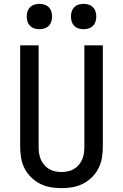

<svg xmlns="http://www.w3.org/2000/svg" viewBox="-20 -971 640 999"><path d="M300 8Q271 8 242.5 3Q214 -2 188.5 -15Q163 -28 142 -48.5Q121 -69 108 -94.5Q95 -120 90 -148.5Q85 -177 85 -206V-735H181V-206Q181 -190 183.5 -173Q186 -156 192.5 -141Q199 -126 210 -113Q221 -100 235.5 -91.5Q250 -83 266.5 -79.5Q283 -76 300 -76Q317 -76 333.5 -79.5Q350 -83 364.5 -91.5Q379 -100 390 -113Q401 -126 407.5 -141Q414 -156 416.5 -173Q419 -190 419 -206V-735H515V-206Q515 -177 510 -148.5Q505 -120 492 -94.5Q479 -69 458 -48.5Q437 -28 411.5 -15Q386 -2 357.5 3Q329 8 300 8ZM415 -819Q402 -819 389 -823Q376 -827 366.5 -836.5Q357 -846 353 -859Q349 -872 349 -885Q349 -898 353 -911Q357 -924 366.5 -933.5Q376 -943 389 -947Q402 -951 415 -951Q428 -951 441 -947Q454 -943 463.5 -933.5Q473 -924 477 -911Q481 -898 481 -885Q481 -872 477 -859Q473 -846 463.5 -836.5Q454 -827 441 -823Q428 -819 415 -819ZM185 -819Q172 -819 159 -823Q146 -827 136.5 -836.5Q127 -846 123 -859Q119 -872 119 -885Q119 -898 123 -911Q127 -924 136.5 -933.5Q146 -943 159 -947Q172 -951 185 -951Q198 -951 211 -947Q224 -943 233.5 -933.5Q243 -924 247 -911Q251 -898 251 -885Q251 -872 247 -859Q243 -846 233.5 -836.5Q224 -827 211 -823Q198 -819 185 -819Z"/></svg>

Font: Iosevka Fixed Medium Extended
Style: Regular
Weight: 500
Width: 7
Monospace: yes
Designer: Belleve Invis
Foundry: Belleve Invis
Version: Version 24.1.1; ttfautohint (v1.8.4)